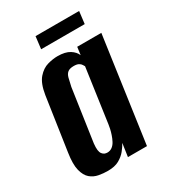

<svg xmlns="http://www.w3.org/2000/svg" viewBox="-158 -698 695 786"><g transform="rotate(-30 189.0 -305.0)"><path d="M118 8Q97 8 75.5 4Q54 0 37.5 -14Q21 -28 13.5 -57.5Q6 -87 14 -139L51 -389Q59 -440 80 -464Q101 -488 126.5 -495Q152 -502 173 -502Q210 -502 230.5 -489Q251 -476 258 -458L263 -495H377L307 0H217L226 -62Q218 -47 205 -31Q192 -15 171.5 -3.5Q151 8 118 8ZM154 -58Q167 -58 177 -65.5Q187 -73 193.5 -85.5Q200 -98 204.5 -111.5Q209 -125 211.5 -136.5Q214 -148 215 -156L251 -410Q249 -413 245.5 -419Q242 -425 234 -429.5Q226 -434 211 -434Q192 -434 182.5 -426.5Q173 -419 169 -404Q165 -389 160 -365L124 -118Q122 -99 123.5 -87.5Q125 -76 130 -69.5Q135 -63 141 -60.5Q147 -58 154 -58ZM130 -560 137 -618H343L336 -560Z"/></g></svg>

Font: Alumni Sans
Style: Bold Italic
Weight: 700
Italic angle: -8°
Designer: Robert E. Leuschke
Foundry: Robert E. Leuschke
Version: Version 1.016